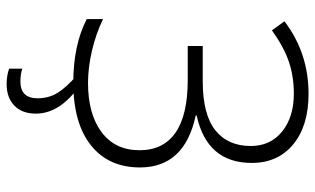

<svg xmlns="http://www.w3.org/2000/svg" viewBox="-212 -552 982 599"><g transform="rotate(90 279.5 -253.0)"><path d="M488.8 -546.9Q488.8 -407.2 340.8 -375V-372.1Q502.9 -337.4 502.9 -198.2Q502.9 -100.1 433.8 -45.2Q364.7 9.8 238.8 9.8Q120.6 9.8 40 -32.2V-83Q86.4 -60.5 139.2 -48.3Q191.9 -36.1 238.8 -36.1Q336.4 -36.1 392.8 -78.4Q449.2 -120.6 449.2 -196.8Q449.2 -271 394.3 -309.1Q339.4 -347.2 230 -347.2H124V-394H233.9Q337.4 -394 386.7 -433.1Q436 -472.2 436 -543.9Q436 -605 390.9 -641.6Q345.7 -678.2 272.9 -678.2Q218.8 -678.2 173.3 -662.8Q127.9 -647.5 75.2 -609.9L46.9 -648.9Q145.5 -724.1 272.9 -724.1Q373 -724.1 430.9 -676.3Q488.8 -628.4 488.8 -546.9ZM287.1 121.1Q287.1 85.9 269.8 58.3Q252.4 30.8 216.8 0H261.2Q335 57.6 335 127Q335 169.4 310.1 193.6Q285.2 217.8 243.2 217.8Q215.8 217.8 194.8 210V168.9Q211.4 174.8 234.9 174.8Q287.1 174.8 287.1 121.1Z"/></g></svg>

Font: JBL Sans
Style: Light
Weight: 300
Version: Version 1.10